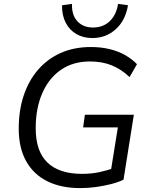

<svg xmlns="http://www.w3.org/2000/svg" viewBox="-20 -955 766 984"><path d="M391 9Q293 9 222.5 -26Q152 -61 114 -129Q76 -197 76 -296Q76 -389 101.5 -465.5Q127 -542 175 -597.5Q223 -653 291 -683.5Q359 -714 446 -714Q497 -714 541 -703.5Q585 -693 620.5 -673Q656 -653 682 -626L644 -560Q602 -600 553 -620Q504 -640 441 -640Q354 -640 292 -597Q230 -554 196.5 -477Q163 -400 163 -298Q163 -179 223.5 -121.5Q284 -64 400 -64Q449 -64 490.5 -73Q532 -82 569 -96L544 -53L584 -302H406L415 -367H666L613 -34Q586 -21 549 -11.5Q512 -2 471.5 3.5Q431 9 391 9ZM453 -760Q407 -760 371.5 -780.5Q336 -801 316.5 -839Q297 -877 298 -928L349 -935Q347 -878 376.5 -846Q406 -814 457 -814Q508 -814 542 -846Q576 -878 585 -935L636 -928Q623 -850 573 -805Q523 -760 453 -760Z"/></svg>

Font: Nunito Sans 12pt
Style: Italic
Weight: 400
Italic angle: -9°
Designer: Vernon Adams
Foundry: Vernon Adams
Version: Version 3.101;gftools[0.9.27]